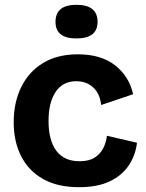

<svg xmlns="http://www.w3.org/2000/svg" viewBox="-20 -765 607 799"><path d="M309 14Q219 14 158.5 -20.5Q98 -55 67.5 -116Q37 -177 37 -256Q37 -339 68.5 -403Q100 -467 159.5 -503Q219 -539 304 -539Q400 -539 458.5 -493.5Q517 -448 534 -373L401 -328Q396 -375 368 -401Q340 -427 297 -427Q241 -427 211.5 -382.5Q182 -338 182 -262Q182 -181 214.5 -137.5Q247 -94 311 -94Q351 -94 374.5 -109.5Q398 -125 410 -149Q422 -173 425 -200L550 -171Q544 -119 516 -77Q488 -35 437 -10.5Q386 14 309 14ZM298 -605Q211 -605 211 -674Q211 -745 298 -745Q386 -745 386 -674Q386 -605 298 -605Z"/></svg>

Font: Bricolage Grotesque 12pt Bricolage Grotesque 10pt Regular
Style: Bold
Weight: 700
Designer: Mathieu Triay
Foundry: Atelier Triay
Version: Version 1.001; ttfautohint (v1.8.4.7-5d5b);gftools[0.9.33.de